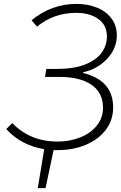

<svg xmlns="http://www.w3.org/2000/svg" viewBox="-20 -758 620 986"><path d="M207 8Q90 -11 12 -95L43 -126Q135 -31 275 -31Q339 -31 392.5 -52.5Q446 -74 477.5 -113.5Q509 -153 509 -204Q509 -282 450 -322.5Q391 -363 286 -363H211L218 -404H272Q360 -404 417.5 -427Q475 -450 502 -487.5Q529 -525 529 -570Q529 -629 485 -660.5Q441 -692 371 -692Q256 -692 170 -621L142 -654Q245 -738 373 -738Q430 -738 477.5 -719Q525 -700 552.5 -663Q580 -626 580 -576Q580 -510 530.5 -456.5Q481 -403 407 -387V-383Q482 -365 521.5 -321Q561 -277 561 -206Q561 -141 523.5 -91.5Q486 -42 421 -14.5Q356 13 275 13H255L214 208H174Z"/></svg>

Font: Nebula Sans Light
Style: Regular
Weight: 300
Italic angle: -9°
Designer: Paul D. Hunt for Adobe (as Source Sans)
Foundry: Nebula Entertainment & Broadcasting LLC
Version: Version 1.010